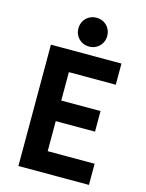

<svg xmlns="http://www.w3.org/2000/svg" viewBox="-136 -1018 834 1100"><g transform="rotate(15 281.0 -468.5)"><path d="M84 0V-719.7H502.4V-594.2H224.1V-425.8H457V-303.7H224.1V-125.5H502.4V0ZM211.9 -851.1Q211.9 -875 223.1 -894.5Q234.4 -914.1 253.9 -925.3Q273.4 -936.5 297.4 -936.5Q321.3 -936.5 340.8 -925.3Q360.4 -914.1 371.6 -894.5Q382.8 -875 382.8 -851.1Q382.8 -827.1 371.6 -807.6Q360.4 -788.1 340.8 -776.9Q321.3 -765.6 297.4 -765.6Q273.4 -765.6 253.9 -776.9Q234.4 -788.1 223.1 -807.6Q211.9 -827.1 211.9 -851.1Z"/></g></svg>

Font: Reddit Mono
Style: Bold
Weight: 700
Designer: Stephen Hutchings
Foundry: Reddit
Version: Version 1.009